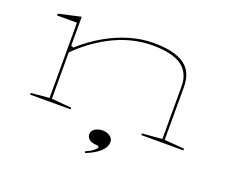

<svg xmlns="http://www.w3.org/2000/svg" viewBox="-117 -699 1289 1089"><g transform="rotate(20 527.5 -155.0)"><path d="M1005 -10V0H751V-10L871 -20V-338Q871 -420 813.5 -460Q756 -500 638 -500Q581 -500 524 -487Q467 -474 412 -448Q357 -422 304.5 -385Q252 -348 204 -300V-20L324 -10V0H80V-10L190 -20V-474H70V-485L204 -515V-341L218 -334Q283 -392 353.5 -432.5Q424 -473 496.5 -494Q569 -515 638 -515Q703 -515 750 -504Q797 -493 827 -471Q857 -449 871 -416Q885 -383 885 -338V-20ZM486 205 482 196Q496 190 508.5 183Q521 176 531.5 167Q542 158 548 149L538 140H534Q515 140 501 134.5Q487 129 479.5 119Q472 109 472 96Q472 81 482 70.5Q492 60 507 55Q522 50 537 50Q552 50 566.5 55.5Q581 61 590.5 71.5Q600 82 600 98Q600 114 591.5 129.5Q583 145 567.5 158.5Q552 172 531.5 183.5Q511 195 486 205Z"/></g></svg>

Font: Kalnia Expanded Thin
Style: Regular
Weight: 250
Width: 7
Designer: Frida Medrano
Foundry: Frida Medrano
Version: Version 1.105